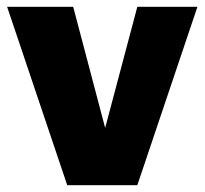

<svg xmlns="http://www.w3.org/2000/svg" viewBox="-20 -546 603 566"><path d="M178.2 0 1 -525.9H195.8L290 -168.9L384.8 -525.9H562L384.8 0Z"/></svg>

Font: Rawline Black
Style: Regular
Weight: 900
Designer: Matt McInerney, Pablo Impallari, Rodrigo Fuenzalida
Foundry: Matt McInerney, Pablo Impallari, Rodrigo Fuenzalida
Version: Version 4.020;PS 004.020;hotconv 1.0.88;makeotf.lib2.5.64775